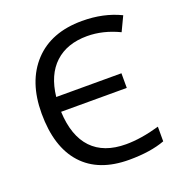

<svg xmlns="http://www.w3.org/2000/svg" viewBox="-132 -838 907 962"><g transform="rotate(-20 321.5 -357.5)"><path d="M407.2 -645Q299.8 -645 235.4 -585.2Q170.9 -525.4 158.2 -411.1H505.9V-333H155.8Q161.6 -202.6 225.3 -135.7Q289.1 -68.8 407.2 -68.8Q487.3 -68.8 585.9 -97.2V-19Q508.8 9.8 395 9.8Q232.4 9.8 146.7 -85Q61 -179.7 61 -357.9Q61 -528.3 152.8 -626.7Q244.6 -725.1 409.2 -725.1Q523.9 -725.1 613.8 -681.2L577.1 -604Q491.7 -645 407.2 -645Z"/></g></svg>

Font: NotoSans
Style: Regular
Weight: 400
Designer: Monotype Design team
Foundry: Monotype Imaging Inc.
Version: Version 1.04; ttfautohint (v1.4.1)